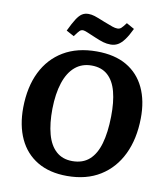

<svg xmlns="http://www.w3.org/2000/svg" viewBox="-98 -1001 959 1098"><g transform="rotate(10 381.0 -452.0)"><path d="M51.5 -328Q53 -447.5 95.7 -534.3Q138.5 -621 218 -668.5Q297.5 -716 410.5 -716Q515 -716 585 -675.3Q655 -634.5 690.5 -559.3Q726 -484 724.5 -382Q723 -262.5 680 -173.2Q637 -84 557.5 -34.5Q478 15 365.5 15Q263.5 15 192.7 -27.2Q122 -69.5 86.2 -146.7Q50.5 -224 51.5 -328ZM217 -349Q216 -264 232.8 -202.3Q249.5 -140.5 286.5 -107.3Q323.5 -74 380.5 -74Q441 -74 479 -107.8Q517 -141.5 535.5 -206Q554 -270.5 555.5 -362.5Q557 -447 541.2 -507Q525.5 -567 489.5 -599.2Q453.5 -631.5 395.5 -631.5Q339 -631.5 299.5 -597.7Q260 -564 239.3 -500.7Q218.5 -437.5 217 -349ZM481.5 -768.5Q458 -768.5 437.5 -774.5Q417 -780.5 389 -792.5Q356 -807 337.5 -814.2Q319 -821.5 312.5 -821.5Q300.5 -821.5 292.5 -813.7Q284.5 -806 265 -779L220 -803.5Q241.5 -848.5 257.5 -873.5Q273.5 -898.5 289.5 -908.8Q305.5 -919 327 -919Q344 -919 362.5 -913.3Q381 -907.5 423.5 -890Q456.5 -877 473.3 -871.3Q490 -865.5 503 -865.5Q516 -865.5 525 -873.5Q534 -881.5 551.5 -905L597 -879.5Q577.5 -838.5 559.3 -814Q541 -789.5 522.3 -779Q503.5 -768.5 481.5 -768.5Z"/></g></svg>

Font: Literata
Style: Italic
Weight: 400
Italic angle: -2°
Designer: Latin by Veronika Burian and Jose Scaglione. Greek by Irene Vlachou. Cyrillic by Vera Evstafieva
Foundry: TypeTogether
Version: Version 3.103;gftools[0.9.29]